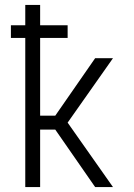

<svg xmlns="http://www.w3.org/2000/svg" viewBox="-20 -755 540 775"><path d="M82 0V-602H24V-653H82V-735H142V-653H253V-602H142V-288H203L364 -520H436L253 -260L436 0H364L203 -232H142V0Z"/></svg>

Font: Iosevka Term Curly Light
Style: Regular
Weight: 300
Designer: Belleve Invis
Foundry: Belleve Invis
Version: Version 32.3.0